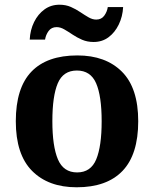

<svg xmlns="http://www.w3.org/2000/svg" viewBox="-20 -784 653 814"><path d="M305 10Q185 10 116 -59.5Q47 -129 47 -270Q47 -411 113 -480Q179 -549 308 -549Q428 -549 497 -480Q566 -411 566 -270Q566 -129 499.5 -59.5Q433 10 305 10ZM307 -53Q365 -53 388 -108.5Q411 -164 411 -270Q411 -377 387.5 -431Q364 -485 306 -485Q248 -485 225 -431Q202 -377 202 -270Q202 -164 225.5 -108.5Q249 -53 307 -53ZM377 -606Q350 -606 328 -615.5Q306 -625 287.5 -637.5Q269 -650 252.5 -659.5Q236 -669 220 -669Q198 -669 186 -652.5Q174 -636 171 -616H106Q108 -657 124.5 -690.5Q141 -724 168.5 -744Q196 -764 232 -764Q259 -764 280.5 -754.5Q302 -745 320.5 -732.5Q339 -720 355.5 -710.5Q372 -701 388 -701Q410 -701 422 -717.5Q434 -734 437 -754H502Q500 -714 483.5 -680Q467 -646 440 -626Q413 -606 377 -606Z"/></svg>

Font: Noto Serif Oriya
Style: Bold
Weight: 700
Designer: David Williams
Foundry: Google LLC, David Williams
Version: Version 1.051; ttfautohint (v1.8.4.7-5d5b)